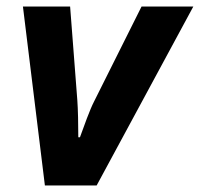

<svg xmlns="http://www.w3.org/2000/svg" viewBox="-20 -566 610 586"><path d="M117 0H275L570 -546H412L267 -256C254 -231 236 -180 224 -147H219C219 -183 218 -235 216 -260L194 -546H50Z"/></svg>

Font: Noto Sans
Style: Bold Italic
Weight: 700
Italic angle: -12°
Designer: Monotype Design Team
Foundry: Monotype Imaging Inc.
Version: Version 2.013